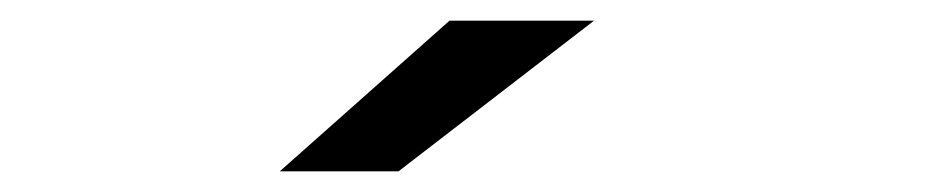

<svg xmlns="http://www.w3.org/2000/svg" viewBox="-20 -728 900 186"><path d="M366 -562H251L415.5 -708H555.5Z"/></svg>

Font: Trispace SemiExpanded Medium
Style: Regular
Weight: 500
Width: 6
Designer: Tyler Finck
Foundry: Etcetera Type Company
Version: Version 1.210; ttfautohint (v1.8.3)